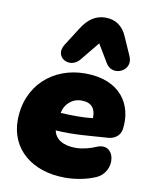

<svg xmlns="http://www.w3.org/2000/svg" viewBox="-88 -857 747 935"><g transform="rotate(10 285.0 -389.0)"><path d="M298 12C346 12 400 3 447 -17C540 -56 517 -204 422 -162C395 -150 357 -140 323 -140C261 -140 222 -165 214 -207C302 -200 395 -211 474 -216C499 -218 530 -234 535 -270C552 -390 484 -505 308 -505C149 -505 23 -396 23 -223C23 -83 133 12 298 12ZM505 -625 464 -718C444 -764 408 -790 358 -790C308 -790 271 -762 242 -716L184 -625C142 -559 227 -512 273 -568L349 -661L403 -571C439 -511 536 -556 505 -625ZM223 -295 224 -299C230 -333 262 -372 313 -372C363 -372 384 -344 382 -297C334 -291 279 -292 223 -295Z"/></g></svg>

Font: SN Pro Black
Style: Italic
Weight: 900
Italic angle: -9°
Designer: Tobias Whetton
Foundry: Supernotes
Version: Version 1.001;Glyphs 3.2 (3249)